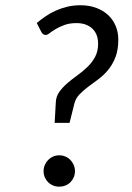

<svg xmlns="http://www.w3.org/2000/svg" viewBox="-20 -702 503 729"><path d="M119.6 -614.7Q135.3 -627.9 153.1 -640.1Q170.9 -652.3 191.7 -661.6Q212.4 -670.9 235.8 -676.5Q259.3 -682.1 285.6 -682.1Q318.8 -682.1 345.5 -672.1Q372.1 -662.1 390.6 -644.8Q409.2 -627.4 419.2 -603.5Q429.2 -579.6 429.2 -551.8Q429.2 -512.2 418.2 -484.4Q407.2 -456.5 390.4 -436.3Q373.5 -416 353.3 -401.1Q333 -386.2 314.5 -372.3Q295.9 -358.4 281.5 -343.3Q267.1 -328.1 262.2 -308.1L244.1 -235.4H187.5L191.9 -313.5Q192.9 -335.9 205.3 -353.3Q217.8 -370.6 235.6 -386Q253.4 -401.4 273.9 -416Q294.4 -430.7 312 -447.8Q329.6 -464.8 341.1 -486.1Q352.5 -507.3 352.5 -536.1Q352.5 -572.8 330.3 -593.5Q308.1 -614.3 270.5 -614.3Q244.1 -614.3 224.9 -607.2Q205.6 -600.1 191.7 -591.8Q177.7 -583.5 168.7 -576.4Q159.7 -569.3 153.3 -569.3Q143.1 -569.3 137.2 -580.1ZM145.5 -52.2Q145.5 -64.5 150.1 -75.4Q154.8 -86.4 162.8 -94.7Q170.9 -103 181.6 -107.7Q192.4 -112.3 205.1 -112.3Q217.3 -112.3 228.3 -107.7Q239.3 -103 247.3 -94.7Q255.4 -86.4 260 -75.4Q264.6 -64.5 264.6 -52.2Q264.6 -39.6 260 -28.8Q255.4 -18.1 247.3 -10Q239.3 -2 228.3 2.4Q217.3 6.8 205.1 6.8Q192.4 6.8 181.6 2.4Q170.9 -2 162.8 -10Q154.8 -18.1 150.1 -28.8Q145.5 -39.6 145.5 -52.2Z"/></svg>

Font: Carlito
Style: Italic
Weight: 400
Italic angle: -7°
Designer: Lukasz Dziedzic
Foundry: tyPoland Lukasz Dziedzic
Version: Version 1.104